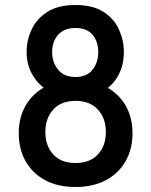

<svg xmlns="http://www.w3.org/2000/svg" viewBox="-20 -734 605 768"><path d="M282 14Q211 14 160.2 -13.5Q109.5 -41 82.2 -89.5Q55 -138 55 -201Q55 -265 83.2 -313Q111.5 -361 162.5 -387.8Q213.5 -414.5 282 -414.5Q350.5 -414.5 402 -387.8Q453.5 -361 481.8 -313Q510 -265 510 -201Q510 -138 482.5 -89.5Q455 -41 403.8 -13.5Q352.5 14 282 14ZM282 -82Q340 -82 371.8 -116.5Q403.5 -151 403.5 -206Q403.5 -260.5 371.8 -295.5Q340 -330.5 282 -330.5Q224 -330.5 192.8 -295.5Q161.5 -260.5 161.5 -206Q161.5 -151 192.8 -116.5Q224 -82 282 -82ZM282 -341.5Q227 -341.5 182.8 -365Q138.5 -388.5 112.5 -430.2Q86.5 -472 86.5 -526.5Q86.5 -572 106.2 -615.2Q126 -658.5 169 -686.2Q212 -714 282 -714Q352 -714 394.5 -686.2Q437 -658.5 456.2 -615.2Q475.5 -572 475.5 -526.5Q475.5 -472 452 -430.2Q428.5 -388.5 385 -365Q341.5 -341.5 282 -341.5ZM282 -426Q327.5 -426 350.2 -455.2Q373 -484.5 373 -525Q373 -568 350.2 -595Q327.5 -622 282 -622Q236.5 -622 212.5 -595Q188.5 -568 188.5 -525Q188.5 -484.5 212.5 -455.2Q236.5 -426 282 -426Z"/></svg>

Font: Cabin SemiCondensedMedium
Style: Regular
Weight: 500
Width: 4
Designer: Pablo Impallari
Foundry: Pablo Impallari. http://www.impallari.com Igino Marini. http://www.ikern.com
Version: Version 3.001